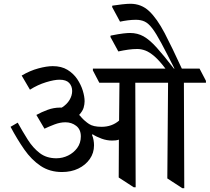

<svg xmlns="http://www.w3.org/2000/svg" viewBox="-20 -984 1113 1019"><path d="M309 -71Q244 -71 195.5 -103.5Q147 -136 109 -190.5Q71 -245 36 -311L74 -333Q100 -286 127.5 -242.5Q155 -199 191 -171.5Q227 -144 279 -144Q312 -144 341.5 -158.5Q371 -173 390 -199Q409 -225 409 -260Q409 -297 384.5 -316Q360 -335 327 -335Q299 -335 269 -323.5Q239 -312 216 -301L173 -374Q200 -389 232.5 -401Q265 -413 299 -413H308Q335 -430 349 -453.5Q363 -477 363 -501Q363 -527 347 -544Q331 -561 296 -561Q268 -561 224 -547.5Q180 -534 139 -508L95 -583Q139 -609 183.5 -621Q228 -633 260 -633Q306 -633 338 -613.5Q370 -594 390 -564Q410 -534 419.5 -502.5Q429 -471 429 -447Q429 -431 424 -413Q419 -395 400 -374Q406 -369 413 -360Q430 -341 452.5 -326Q475 -311 519 -311Q574 -311 612 -344L614 -545H507L473 -610V-620H858Q826 -662 801 -684Q773 -708 751 -716Q729 -724 709 -724Q685 -724 660.5 -720.5Q636 -717 608 -711L566 -788L567 -795Q612 -804 634.5 -806.5Q657 -809 670 -809Q710 -809 742 -791Q774 -773 811.5 -731.5Q849 -690 903 -620H906Q864 -703 836.5 -754.5Q809 -806 788.5 -833Q768 -860 748 -869.5Q728 -879 701 -879Q680 -879 657.5 -876Q635 -873 617 -869L575 -947L576 -954Q602 -958 628.5 -961Q655 -964 672 -964Q730 -964 771.5 -925Q813 -886 854 -808Q893 -733 945 -620H1039L1073 -555V-545H956L958 15H948L868 -37L872 -545H698L700 10H690L610 -42L611 -243Q603 -240 594 -239Q585 -238 575 -238Q547 -238 519.5 -248Q492 -258 472 -271L468 -269Q474 -255 476.5 -240.5Q479 -226 479 -213Q479 -172 456.5 -140Q434 -108 396 -89.5Q358 -71 309 -71Z"/></svg>

Font: Tiro Devanagari Hindi
Style: Regular
Weight: 400
Designer: Devanagari: John Hudson & Fiona Ross. Latin: John Hudson.
Foundry: Tiro Typeworks Ltd.
Version: Version 1.52